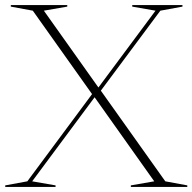

<svg xmlns="http://www.w3.org/2000/svg" viewBox="-24 -735 756 755"><path d="M582.5 -22 348 -352.5 102.5 -22 194.5 -6V0H-3.5V-6L83.5 -22L338 -365L105 -693L18.5 -709V-715H240.5V-709L148.5 -693L363 -391L587.5 -693L496 -709V-715H693.5V-709L606.5 -693L372.5 -378.5L626 -22L712.5 -6V0H490.5V-6Z"/></svg>

Font: Newsreader Display ExtraLight
Style: Regular
Weight: 275
Designer: Hugues Gentile
Foundry: Production Type
Version: Version 1.002